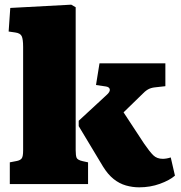

<svg xmlns="http://www.w3.org/2000/svg" viewBox="-20 -788 774 822"><path d="M576 14Q547 14 519 6Q491 -2 466.5 -21.5Q442 -41 421 -75L317 -248V-271L436 -381Q452 -395 450 -405.5Q448 -416 432 -418L391 -424L406 -517H688V-419L643 -414Q625 -412 612.5 -404.5Q600 -397 584 -380L509 -307L597 -173Q621 -138 636.5 -123Q652 -108 677 -108Q684 -108 693 -109.5Q702 -111 711 -114L729 -36Q706 -16 664.5 -1Q623 14 576 14ZM22 0V-93L53 -99Q67 -102 73 -110Q79 -118 79 -144V-587Q79 -620 73 -633Q67 -646 45 -649L17 -653L24 -754L285 -768L304 -757V-145Q304 -122 308 -112.5Q312 -103 334 -98L357 -93V0Z"/></svg>

Font: Literata Black
Style: Regular
Weight: 900
Designer: Latin by Veronika Burian and Jose Scaglione. Greek by Irene Vlachou. Cyrillic by Vera Evstafieva.
Foundry: TypeTogether
Version: Version 3.103;gftools[0.9.29]